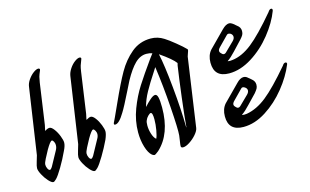

<svg xmlns="http://www.w3.org/2000/svg" viewBox="-74 -748 1536 952"><g transform="rotate(-15 694.5 -271.5)"><path d="M37 -77Q37 -87 44 -109.5Q51 -132 53 -140L103 -477Q105 -495 117.5 -513Q130 -531 145 -542Q160 -553 170 -553Q175 -553 177 -550Q179 -547 177 -543Q168 -522 165.5 -512.5Q163 -503 160 -484L130 -275Q128 -265 126.5 -258.5Q125 -252 124 -247L125 -246Q138 -255 148 -255Q158 -255 170.5 -238.5Q183 -222 191.5 -200Q200 -178 200 -166Q200 -150 188 -126Q170 -87 148 -50Q126 -13 114 -1Q103 10 98 10Q89 10 74 -6.5Q59 -23 48 -44Q37 -65 37 -77ZM249 -77Q249 -87 256 -109.5Q263 -132 265 -140L315 -477Q318 -495 330 -513Q342 -531 357 -542Q372 -553 382 -553Q387 -553 389 -550Q391 -547 389 -543Q381 -523 378 -513.5Q375 -504 372 -484L342 -275Q339 -259 336 -247L337 -246Q351 -255 360 -255Q370 -255 382.5 -238.5Q395 -222 403.5 -200Q412 -178 412 -166Q412 -152 401 -126Q383 -88 360.5 -50.5Q338 -13 326 -1Q315 10 310 10Q301 10 286 -6.5Q271 -23 260 -44Q249 -65 249 -77ZM109 -64 150 -139Q157 -151 157 -165Q157 -174 152.5 -182.5Q148 -191 143 -191Q139 -191 131 -181Q115 -160 91 -112Q81 -93 81 -83Q81 -73 86 -63Q91 -53 97 -53Q100 -53 103 -56.5Q106 -60 109 -64ZM321 -64 362 -139Q370 -152 370 -165Q370 -173 365 -182Q360 -191 355 -191Q351 -191 343 -181Q327 -160 303 -112Q293 -93 293 -83Q293 -73 298 -63Q303 -53 309 -53Q312 -53 315 -56.5Q318 -60 321 -64Z M605 5Q588 -9 577.5 -44Q567 -79 567 -119Q567 -179 589 -237Q611 -295 641 -342Q671 -389 719 -456L737 -480Q723 -485 707 -485Q675 -485 648 -458.5Q621 -432 592 -379L569 -333Q532 -258 516 -233Q488 -186 468 -186Q459 -186 463 -196Q467 -204 475 -221Q483 -238 506 -289Q546 -378 575.5 -430Q605 -482 647.5 -517.5Q690 -553 747 -553Q783 -553 814 -533Q832 -522 864 -496Q896 -470 909 -456Q912 -453 912 -451Q912 -447 907.5 -435.5Q903 -424 902 -419L851 -66Q849 -52 833.5 -34Q818 -16 798 -3Q778 10 764 10Q753 10 753 1Q753 -7 756 -24Q759 -41 760 -52Q763 -84 755 -198Q747 -312 733 -410L719 -388Q688 -341 667.5 -304Q647 -267 638 -232H639Q653 -248 669.5 -262.5Q686 -277 696 -277Q706 -277 710 -259.5Q714 -242 714 -208Q714 -73 639 -4Q622 10 617 10Q614 10 610.5 8Q607 6 605 5ZM805 -82Q809 -134 821 -231.5Q833 -329 842 -388Q843 -390 843.5 -394.5Q844 -399 845 -401Q828 -425 767 -467Q780 -409 791.5 -290.5Q803 -172 804 -82ZM646 -66Q652 -78 657 -106.5Q662 -135 662 -161Q662 -196 652 -196Q647 -196 637.5 -186.5Q628 -177 624 -166Q620 -158 620 -140Q620 -119 627 -97Q634 -75 645 -66Z M1003 -360Q1003 -398 1024 -422L1106 -505Q1126 -525 1142 -525Q1148 -525 1153 -522Q1158 -519 1160 -518L1178 -503Q1195 -491 1195 -472Q1195 -460 1190.5 -452Q1186 -444 1176 -433L1130 -384Q1107 -359 1088 -346V-345Q1091 -344 1099 -344Q1108 -344 1112 -345Q1162 -351 1213.5 -391.5Q1265 -432 1346 -528Q1354 -541 1362 -541Q1371 -541 1368 -529Q1347 -473 1301.5 -416Q1256 -359 1197 -322Q1138 -285 1080 -285Q1003 -285 1003 -360ZM1079 -384Q1085 -384 1090 -389L1137 -435Q1147 -445 1147 -455Q1147 -467 1135 -474Q1129 -476 1125 -476Q1121 -476 1117 -472L1069 -423Q1059 -413 1059 -405Q1059 -399 1064 -394L1070 -388Q1074 -384 1079 -384ZM1003 -84Q1003 -122 1024 -146L1106 -229Q1125 -249 1142 -249Q1152 -249 1160 -243L1178 -228Q1195 -215 1195 -197Q1195 -185 1190.5 -177Q1186 -169 1176 -157L1130 -109Q1107 -84 1088 -71V-69L1099 -68L1112 -69Q1164 -78 1215 -118.5Q1266 -159 1346 -253Q1353 -265 1362 -265Q1366 -265 1368 -262Q1370 -259 1368 -254Q1345 -197 1299.5 -140.5Q1254 -84 1196 -47Q1138 -10 1080 -10Q1003 -10 1003 -84ZM1079 -109Q1085 -109 1090 -114L1137 -160Q1147 -170 1147 -180Q1147 -191 1135 -198Q1131 -201 1125 -201Q1122 -201 1120 -199.5Q1118 -198 1117 -197L1069 -148Q1059 -138 1059 -130Q1059 -124 1064 -119L1070 -113Q1074 -109 1079 -109Z"/></g></svg>

Font: Charm
Style: Regular
Weight: 400
Designer: Katatrad Aksorn Co.,Ltd.
Foundry: Cadson Demak Co.,Ltd.
Version: Version 1.001